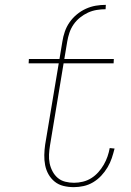

<svg xmlns="http://www.w3.org/2000/svg" viewBox="-20 -763 540 791"><path d="M237 -592Q240 -612 247 -632.5Q254 -653 266.5 -671Q279 -689 296.5 -703.5Q314 -718 334 -727Q354 -736 374.5 -739.5Q395 -743 416 -743L415 -725Q397 -725 378.5 -722Q360 -719 342.5 -711Q325 -703 309.5 -690.5Q294 -678 283 -662Q272 -646 266 -628Q260 -610 257 -592ZM284 8Q262 8 241.5 3Q221 -2 205.5 -14.5Q190 -27 180 -44.5Q170 -62 166 -82.5Q162 -103 162.5 -124.5Q163 -146 166 -167L222 -502H98L99 -520H225L237 -592H257L245 -520H449L448 -502H242L186 -164Q183 -146 182 -127Q181 -108 184.5 -90.5Q188 -73 196.5 -57Q205 -41 218 -30Q231 -19 248.5 -14.5Q266 -10 285 -10Q303 -10 321.5 -14.5Q340 -19 356 -29Q372 -39 385 -53.5Q398 -68 407.5 -84.5Q417 -101 423 -118.5Q429 -136 432 -153L452 -151Q447 -131 440.5 -111.5Q434 -92 423 -73.5Q412 -55 397 -39Q382 -23 363.5 -12Q345 -1 324.5 3.5Q304 8 284 8Z"/></svg>

Font: Iosevka Thin
Style: Italic
Weight: 100
Italic angle: -9°
Monospace: yes
Designer: Belleve Invis
Foundry: Belleve Invis
Version: Version 32.5.0; ttfautohint (v1.8.4)